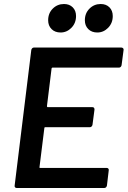

<svg xmlns="http://www.w3.org/2000/svg" viewBox="-20 -937 636 957"><path d="M573 -600H242Q240 -600 238.5 -598.5Q237 -597 237 -595L214 -408Q214 -403 218 -403H440Q451 -403 451 -391L441 -315Q440 -310 436.5 -306.5Q433 -303 428 -303H206Q201 -303 201 -298L177 -105Q175 -100 181 -100H512Q517 -100 520 -96.5Q523 -93 522 -88L513 -12Q512 -7 508.5 -3.5Q505 0 500 0H63Q58 0 55 -3.5Q52 -7 53 -12L136 -688Q137 -693 140.5 -696.5Q144 -700 149 -700H585Q590 -700 593.5 -696.5Q597 -693 596 -688L586 -612Q585 -607 581.5 -603.5Q578 -600 573 -600ZM403 -836Q403 -871 426 -894Q449 -917 482 -917Q509 -917 525.5 -900.5Q542 -884 542 -857Q542 -822 519 -798.5Q496 -775 465 -775Q437 -775 420 -792Q403 -809 403 -836ZM220 -836Q220 -871 243 -894Q266 -917 299 -917Q326 -917 342.5 -900.5Q359 -884 359 -857Q359 -822 336 -798.5Q313 -775 282 -775Q254 -775 237 -792Q220 -809 220 -836Z"/></svg>

Font: Barlow SemiBold
Style: Italic
Weight: 600
Italic angle: -7°
Designer: Jeremy Tribby
Foundry: Tribby Type
Version: Version 1.408